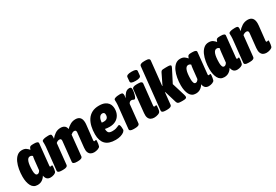

<svg xmlns="http://www.w3.org/2000/svg" viewBox="50 -1731 3899 2715"><g transform="rotate(-30 1999.5 -373.5)"><path d="M145 8Q78 8 47 -50Q16 -108 16 -199Q16 -259 26.5 -318Q37 -377 58.5 -425Q80 -473 114 -502Q148 -531 195 -531Q238 -531 264 -511.5Q290 -492 303 -474Q310 -494 316 -505Q322 -516 335 -520.5Q348 -525 375 -525H392Q461 -525 457 -491L422 -148Q419 -127 434 -127Q440 -127 445.5 -129.5Q451 -132 456 -132Q460 -132 462 -127Q464 -122 463 -107Q462 -92 458 -67Q454 -42 450 -32Q443 -14 414.5 -3Q386 8 357 8Q320 8 299.5 -12Q279 -32 273 -70Q255 -37 222.5 -14.5Q190 8 145 8ZM218 -125Q244 -125 264 -160L281 -320Q283 -337 285.5 -354.5Q288 -372 291 -381Q285 -387 275 -392.5Q265 -398 250 -398Q180 -398 180 -204Q180 -171 188.5 -148Q197 -125 218 -125Z M1068 8Q1040 8 1017 -4Q994 -16 982 -44Q970 -72 975 -120L999 -349Q1000 -355 1000 -358.5Q1000 -362 1000 -366Q1000 -395 970 -395Q955 -395 941 -387.5Q927 -380 915 -369L881 -35Q877 2 806 2H788Q720 2 724 -35L757 -349Q758 -355 758 -358.5Q758 -362 758 -366Q758 -395 729 -395Q699 -395 674 -371L639 -35Q635 2 567 2H540Q472 2 476 -35L511 -371Q513 -387 514.5 -406.5Q516 -426 516 -446Q516 -455 515.5 -464.5Q515 -474 515 -485Q515 -501 534 -509Q553 -517 578 -519.5Q603 -522 621 -522Q649 -522 660.5 -515Q672 -508 672 -485Q674 -466 670 -443Q694 -475 734 -503Q774 -531 826 -531Q865 -531 889 -513Q913 -495 918 -458Q943 -485 982 -508Q1021 -531 1068 -531Q1167 -531 1167 -419Q1167 -411 1166.5 -402.5Q1166 -394 1165 -385L1139 -148Q1137 -127 1151 -127Q1157 -127 1162.5 -129.5Q1168 -132 1173 -132Q1178 -132 1180 -127Q1182 -122 1180 -107Q1179 -89 1176 -67Q1173 -45 1168 -32Q1160 -14 1129.5 -3Q1099 8 1068 8Z M1420 8Q1307 8 1255 -47Q1203 -102 1203 -206Q1203 -272 1216.5 -331Q1230 -390 1259.5 -435Q1289 -480 1337 -505.5Q1385 -531 1453 -531Q1509 -531 1543.5 -515.5Q1578 -500 1596.5 -477Q1615 -454 1621 -428.5Q1627 -403 1627 -383Q1627 -326 1603.5 -283.5Q1580 -241 1537.5 -218Q1495 -195 1439 -195Q1417 -195 1398.5 -197Q1380 -199 1363 -203Q1364 -158 1380.5 -140.5Q1397 -123 1441 -123Q1476 -123 1500 -130Q1524 -137 1538 -144.5Q1552 -152 1560 -152Q1569 -152 1574 -137.5Q1579 -123 1580.5 -103.5Q1582 -84 1582 -69Q1582 -50 1561 -32.5Q1540 -15 1503.5 -3.5Q1467 8 1420 8ZM1402 -300Q1476 -300 1476 -371Q1476 -412 1440 -412Q1410 -412 1391 -383.5Q1372 -355 1369 -303Q1377 -301 1385.5 -300.5Q1394 -300 1402 -300Z M1715 2Q1646 2 1650 -35L1685 -371Q1687 -387 1688.5 -406.5Q1690 -426 1690 -446Q1690 -455 1689.5 -464.5Q1689 -474 1689 -485Q1689 -501 1707 -509Q1725 -517 1748.5 -519.5Q1772 -522 1789 -522Q1808 -522 1821.5 -518Q1835 -514 1839 -495Q1843 -476 1834 -432Q1854 -471 1880.5 -501Q1907 -531 1950 -531Q1969 -531 1975.5 -520.5Q1982 -510 1982 -494Q1982 -477 1978 -453.5Q1974 -430 1967.5 -407.5Q1961 -385 1952.5 -370Q1944 -355 1934 -355Q1924 -355 1914 -361.5Q1904 -368 1888 -368Q1873 -368 1861 -358Q1849 -348 1844 -334L1813 -35Q1809 2 1739 2Z M2049 8Q2020 8 1996.5 -4Q1973 -16 1961 -44Q1949 -72 1954 -120L1991 -488Q1995 -525 2064 -525H2090Q2128 -525 2142 -515Q2156 -505 2154 -487L2118 -149Q2115 -127 2133 -127Q2140 -127 2145.5 -129.5Q2151 -132 2155 -132Q2160 -132 2162 -127Q2164 -122 2163 -107Q2162 -89 2159 -67Q2156 -45 2150 -32Q2143 -14 2112 -3Q2081 8 2049 8ZM2080 -574Q2035 -574 2016 -583.5Q1997 -593 1999 -611L2005 -679Q2007 -697 2028.5 -706.5Q2050 -716 2095 -716Q2139 -716 2158 -706.5Q2177 -697 2175 -679L2168 -611Q2166 -593 2145 -583.5Q2124 -574 2080 -574Z M2240 2Q2203 2 2188 -7.5Q2173 -17 2175 -36L2246 -717Q2250 -755 2320 -755H2344Q2381 -755 2396 -745Q2411 -735 2409 -717L2368 -324H2373L2455 -493Q2462 -507 2469.5 -514Q2477 -521 2492.5 -523Q2508 -525 2537 -525H2572Q2627 -525 2625 -503Q2623 -491 2612 -469L2511 -272L2576 -61Q2583 -37 2582 -23Q2580 -10 2566.5 -4Q2553 2 2518 2H2500Q2457 2 2442.5 -5.5Q2428 -13 2421 -36L2363 -228H2358L2338 -36Q2334 2 2264 2Z M2729 8Q2662 8 2631 -50Q2600 -108 2600 -199Q2600 -259 2610.5 -318Q2621 -377 2642.5 -425Q2664 -473 2698 -502Q2732 -531 2779 -531Q2822 -531 2848 -511.5Q2874 -492 2887 -474Q2894 -494 2900 -505Q2906 -516 2919 -520.5Q2932 -525 2959 -525H2976Q3045 -525 3041 -491L3006 -148Q3003 -127 3018 -127Q3024 -127 3029.5 -129.5Q3035 -132 3040 -132Q3044 -132 3046 -127Q3048 -122 3047 -107Q3046 -92 3042 -67Q3038 -42 3034 -32Q3027 -14 2998.5 -3Q2970 8 2941 8Q2904 8 2883.5 -12Q2863 -32 2857 -70Q2839 -37 2806.5 -14.5Q2774 8 2729 8ZM2802 -125Q2828 -125 2848 -160L2865 -320Q2867 -337 2869.5 -354.5Q2872 -372 2875 -381Q2869 -387 2859 -392.5Q2849 -398 2834 -398Q2764 -398 2764 -204Q2764 -171 2772.5 -148Q2781 -125 2802 -125Z M3194 8Q3127 8 3096 -50Q3065 -108 3065 -199Q3065 -259 3075.5 -318Q3086 -377 3107.5 -425Q3129 -473 3163 -502Q3197 -531 3244 -531Q3287 -531 3313 -511.5Q3339 -492 3352 -474Q3359 -494 3365 -505Q3371 -516 3384 -520.5Q3397 -525 3424 -525H3441Q3510 -525 3506 -491L3471 -148Q3468 -127 3483 -127Q3489 -127 3494.5 -129.5Q3500 -132 3505 -132Q3509 -132 3511 -127Q3513 -122 3512 -107Q3511 -92 3507 -67Q3503 -42 3499 -32Q3492 -14 3463.5 -3Q3435 8 3406 8Q3369 8 3348.5 -12Q3328 -32 3322 -70Q3304 -37 3271.5 -14.5Q3239 8 3194 8ZM3267 -125Q3293 -125 3313 -160L3330 -320Q3332 -337 3334.5 -354.5Q3337 -372 3340 -381Q3334 -387 3324 -392.5Q3314 -398 3299 -398Q3229 -398 3229 -204Q3229 -171 3237.5 -148Q3246 -125 3267 -125Z M3882 8Q3854 8 3831 -4Q3808 -16 3796 -45Q3784 -74 3789 -125L3812 -345Q3813 -351 3813 -355Q3813 -359 3813 -364Q3813 -395 3781 -395Q3765 -395 3749 -388Q3733 -381 3723 -371L3688 -36Q3684 2 3614 2H3590Q3554 2 3538.5 -7.5Q3523 -17 3525 -36L3560 -371Q3562 -387 3563.5 -406.5Q3565 -426 3565 -446Q3565 -455 3564.5 -464.5Q3564 -474 3564 -485Q3564 -501 3583 -509Q3602 -517 3627 -519.5Q3652 -522 3670 -522Q3698 -522 3709.5 -515Q3721 -508 3721 -485Q3721 -463 3717 -440Q3745 -477 3787 -504Q3829 -531 3880 -531Q3980 -531 3980 -416Q3980 -398 3978 -380L3953 -148Q3951 -127 3965 -127Q3971 -127 3976.5 -129.5Q3982 -132 3987 -132Q3992 -132 3994 -127Q3996 -122 3994 -107Q3993 -89 3990 -67Q3987 -45 3982 -32Q3974 -14 3943.5 -3Q3913 8 3882 8Z"/></g></svg>

Font: Asap Condensed Condensed ExtraBold
Style: Italic
Weight: 800
Width: 3
Italic angle: -6°
Designer: Pablo Cosgaya
Foundry: Omnibus-Type
Version: Version 3.001; ttfautohint (v1.8.4.7-5d5b)